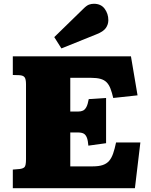

<svg xmlns="http://www.w3.org/2000/svg" viewBox="-20 -999 799 1019"><path d="M48 0V-99L84 -102Q102 -104 110 -112Q118 -120 118 -154V-552Q118 -579 110.5 -589Q103 -599 82 -600L48 -601V-700H675L710 -493L581 -479Q574 -509 566 -529.5Q558 -550 545.5 -562.5Q533 -575 513 -580.5Q493 -586 463 -586H353V-407H395Q410 -407 420.5 -412Q431 -417 438.5 -431Q446 -445 451 -473L543 -479V-239L449 -226Q447 -253 441 -268.5Q435 -284 424 -290Q413 -296 393 -296H353V-116H472Q504 -116 525 -123Q546 -130 559 -145Q572 -160 580.5 -184.5Q589 -209 596 -243H725L696 0ZM306 -742 268 -802 423 -953Q440 -970 452.5 -974.5Q465 -979 478 -979Q516 -979 535.5 -952.5Q555 -926 555 -892Q555 -869 541.5 -850Q528 -831 492 -817Z"/></svg>

Font: Literata Variable Black
Style: Regular
Weight: 900
Designer: Latin by Veronika Burian and Jose Scaglione. Greek by Irene Vlachou. Cyrillic by Vera Evstafieva.
Foundry: TypeTogether
Version: Version 3.021